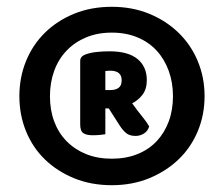

<svg xmlns="http://www.w3.org/2000/svg" viewBox="-20 -655 659 565"><path d="M37 -372Q37 -427 56.5 -475Q76 -523 112 -558.5Q148 -594 198 -614.5Q248 -635 309 -635Q369 -635 419 -614.5Q469 -594 505.5 -558.5Q542 -523 562 -475Q582 -427 582 -372Q582 -317 562 -269Q542 -221 505.5 -186Q469 -151 419 -130.5Q369 -110 309 -110Q248 -110 198 -130.5Q148 -151 112 -186Q76 -221 56.5 -269Q37 -317 37 -372ZM127 -372Q127 -331 139.5 -297.5Q152 -264 176 -239.5Q200 -215 233.5 -201.5Q267 -188 309 -188Q351 -188 384.5 -201.5Q418 -215 441 -239.5Q464 -264 476.5 -297.5Q489 -331 489 -372Q489 -412 476.5 -446.5Q464 -481 441 -506Q418 -531 384.5 -545Q351 -559 309 -559Q267 -559 233.5 -545Q200 -531 176 -506Q152 -481 139.5 -446.5Q127 -412 127 -372ZM290 -336V-260Q284 -259 274.5 -258Q265 -257 252 -257Q235 -257 225.5 -263Q216 -269 216 -289V-476Q216 -489 232 -495Q246 -500 264 -502Q282 -504 302 -504Q357 -504 384.5 -481.5Q412 -459 412 -419Q412 -393 399.5 -376.5Q387 -360 369 -351Q383 -331 397 -314Q411 -297 419 -283Q415 -269 403.5 -262Q392 -255 379 -255Q361 -255 351 -263.5Q341 -272 332 -286L300 -336ZM305 -390Q320 -390 329 -396.5Q338 -403 338 -419Q338 -447 304 -447Q299 -447 295.5 -446.5Q292 -446 290 -446V-390Z"/></svg>

Font: Baloo Cyrillic
Style: Regular
Weight: 400
Designer: Ek Type, Denis Ignatov
Foundry: Ek Type
Version: Version 1.50 July 26, 2019